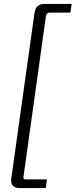

<svg xmlns="http://www.w3.org/2000/svg" viewBox="-20 -788 383 973"><path d="M337 -724H231Q217 -724 213 -708L99 108Q97 121 109 121H218L212 165H78Q57 165 45.5 153Q34 141 37 118L155 -724Q162 -768 205 -768H343Z"/></svg>

Font: Exo 2.0 Light
Style: Italic
Weight: 300
Italic angle: -8°
Designer: Natanael Gama
Version: Version 1.001;PS 001.001;hotconv 1.0.70;makeotf.lib2.5.58329